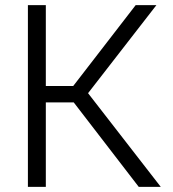

<svg xmlns="http://www.w3.org/2000/svg" viewBox="-20 -730 674 750"><path d="M89 0H159V-330H268L522 0H608L324 -366L591 -710H510L266 -394H159V-710H89Z"/></svg>

Font: FIGSv2-sans-serif
Style: Regular
Weight: 400
Designer: Matt McInerney, Pablo Impallari, Rodrigo Fuenzalida,Mirko Velimirovic
Foundry: Matt McInerney, Pablo Impallari, Rodrigo Fuenzalida
Version: Version 4.021;hotconv 1.0.109;makeotfexe 2.5.65596